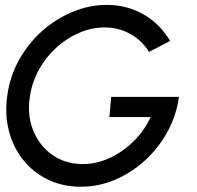

<svg xmlns="http://www.w3.org/2000/svg" viewBox="-20 -732 786 766"><path d="M302.5 13Q230 13 171.2 -15.5Q112.5 -44 72.5 -94Q32.5 -144 15.5 -210Q-1.5 -276 9 -350.5Q19.5 -428 56.5 -494Q93.5 -560 149 -609Q204.5 -658 270.8 -685.2Q337 -712.5 406 -712.5Q484.5 -712.5 550.5 -675.8Q616.5 -639 659 -568.5L574.5 -525Q545 -572.5 498.2 -597.5Q451.5 -622.5 397.5 -622.5Q346 -622.5 296.8 -601.5Q247.5 -580.5 206 -543.2Q164.5 -506 136.5 -456.2Q108.5 -406.5 99.5 -349Q87.5 -274 112 -212.5Q136.5 -151 188.5 -114.2Q240.5 -77.5 310.5 -77.5Q365 -77.5 417.2 -101.5Q469.5 -125.5 512.5 -167.8Q555.5 -210 581 -265H416.5L423.5 -345.5H694Q684 -272 648.5 -207Q613 -142 559 -92.5Q505 -43 439.2 -15Q373.5 13 302.5 13Z"/></svg>

Font: Urbanist Medium
Style: Italic
Weight: 500
Italic angle: -8°
Designer: Corey Hu
Foundry: Corey Hu
Version: Version 1.330; ttfautohint (v1.8.4.7-5d5b)